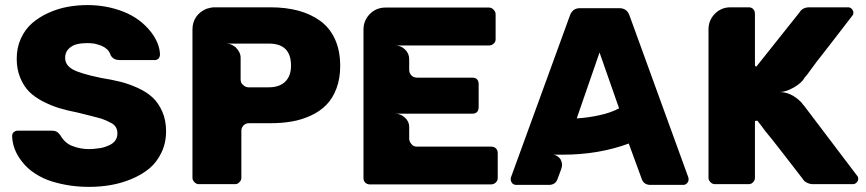

<svg xmlns="http://www.w3.org/2000/svg" viewBox="-20 -729 3414 757"><path d="M634.8 -211.9Q634.8 -165 616.2 -126.7Q597.7 -88.4 567.9 -64Q538.1 -39.6 497.8 -22.9Q457.5 -6.3 416.3 0.7Q375 7.8 332 7.8Q294.4 7.8 259 2.9Q223.6 -2 187 -12.9Q150.4 -23.9 118.4 -44.7Q86.4 -65.4 64.9 -94.2Q29.3 -140.1 27.8 -192.9Q27.8 -201.7 34.2 -208Q41.5 -213.9 49.8 -213.9H182.1Q195.3 -213.9 202.9 -210Q210.4 -206.1 217.8 -195.8Q237.3 -162.6 267.1 -152.8Q297.4 -141.1 332 -141.1Q346.7 -141.1 366.2 -144Q384.8 -145.5 401.9 -152.8Q442.9 -167 442.9 -203.1Q442.9 -229 421.9 -242.2Q399.9 -254.4 379.9 -261.2Q352.1 -269 286.1 -285.2Q245.6 -293 213.6 -302.7Q181.6 -312.5 148.9 -329.3Q116.2 -346.2 94.7 -367.9Q73.2 -389.6 59.6 -422.9Q45.9 -456.1 45.9 -497.1Q45.9 -541.5 62.5 -577.6Q79.1 -613.8 106.7 -637.7Q134.3 -661.6 170.9 -678.2Q207.5 -694.8 246.1 -701.9Q284.7 -709 325.2 -709Q399.9 -709 466.6 -682.9Q533.2 -656.7 575.2 -603Q609.4 -558.6 610.8 -514.2Q610.8 -505.4 605 -498Q599.1 -492.2 589.8 -492.2H451.2Q428.2 -492.2 417 -509.8Q412.1 -524.9 402.8 -534.2Q392.1 -543.5 379.9 -548.8Q360.8 -555.2 352.1 -557.1Q334.5 -559.1 325.2 -559.1Q302.2 -559.1 283.9 -554.9Q265.6 -550.8 251.2 -537.1Q236.8 -523.4 236.8 -501Q236.8 -472.2 267.1 -455.1Q295.9 -439 377.9 -421.9Q420.9 -415 454.3 -406.7Q487.8 -398.4 523.2 -382.3Q558.6 -366.2 581.8 -344.5Q605 -322.8 619.9 -288.8Q634.8 -254.9 634.8 -211.9Z M1321.3 -469.2Q1321.3 -419.4 1306.6 -380.4Q1292 -341.3 1266.8 -315.7Q1241.7 -290 1205.8 -273.4Q1169.9 -256.8 1130.6 -250Q1091.3 -243.2 1045.4 -243.2H961.4Q948.7 -243.2 940.2 -234.4Q931.6 -225.6 931.6 -212.9V-27.8Q931.6 -18.6 924.3 -11.2Q917.5 -2.9 906.7 -2.9H763.7Q754.4 -2.9 746.6 -10.7Q738.8 -18.6 738.8 -27.8V-612.8Q738.8 -641.6 753.7 -662.8Q768.6 -684.1 795.4 -694.8Q813.5 -700.2 825.7 -700.2H1045.4Q1106 -700.2 1155 -687.3Q1204.1 -674.3 1241.9 -647.2Q1279.8 -620.1 1300.5 -575Q1321.3 -529.8 1321.3 -469.2ZM1127.4 -470.2Q1127.4 -557.1 1040.5 -557.1H871.6Q879.4 -557.1 889.6 -554.2Q900.9 -549.3 908.7 -543Q928.7 -522.9 928.7 -502V-416Q928.7 -400.9 938.5 -394Q947.8 -384.8 959.5 -384.8H1040.5Q1081.5 -384.8 1104.5 -407Q1127.4 -429.2 1127.4 -470.2Z M1413.1 -26.9V-611.8Q1413.1 -648.4 1438.2 -673.8Q1463.4 -699.2 1500 -699.2H1908.2Q1918 -699.2 1926 -690.9Q1934.1 -682.6 1934.1 -672.9V-574.2Q1934.1 -563.5 1926.3 -557.1Q1918.9 -549.8 1908.2 -549.8H1538.1Q1560.5 -549.8 1576.9 -533.9Q1593.3 -518.1 1593.3 -496.1V-454.1Q1593.3 -440.4 1602.1 -431.6Q1610.8 -422.9 1624 -422.9H1841.3Q1867.2 -422.9 1867.2 -397V-307.1Q1867.2 -280.8 1841.3 -280.8H1538.1Q1559.6 -280.8 1576.4 -265.4Q1593.3 -250 1593.3 -229V-182.1Q1593.3 -171.4 1602.1 -161.1Q1609.4 -150.9 1624 -150.9H1916Q1928.2 -150.9 1935.3 -144Q1942.4 -137.2 1942.4 -125V-26.9Q1942.4 -16.6 1934.6 -9.3Q1926.8 -2 1916 -2H1438.5Q1427.2 -2 1420.2 -8.8Q1413.1 -15.6 1413.1 -26.9Z M2000 -5.9Q1993.7 -13.7 1993.7 -21Q1993.7 -28.8 1994.6 -29.8L2227.1 -668Q2237.3 -696.8 2266.6 -696.8H2421.9Q2451.7 -696.8 2461.9 -668L2693.8 -29.8Q2694.8 -28.8 2694.8 -21Q2694.8 -12.7 2688.5 -6.3Q2682.1 0 2673.8 0H2544.9Q2519 0 2510.7 -22L2459 -163.1Q2340.3 -119.1 2197.8 -119.1H2162.6Q2179.2 -116.2 2189.9 -101.1Q2200.7 -82 2191.9 -60.1L2177.7 -22Q2169.4 0 2144 0H2014.6Q2007.3 0 2000 -5.9ZM2420.9 -301.8 2343.8 -522 2253.9 -262.2Q2297.4 -264.6 2343.3 -274.7Q2389.2 -284.7 2420.9 -301.8Z M3053.7 -366.2Q3098.6 -366.2 3138.7 -326.2Q3140.6 -324.2 3143.1 -320.8Q3145.5 -317.4 3147.2 -315.4Q3148.9 -313.5 3150.4 -312L3359.4 -36.1Q3363.8 -31.7 3363.8 -23.9Q3363.8 -16.1 3357.4 -9.8Q3352.1 -2.9 3341.8 -2.9H3185.5Q3173.8 -2.9 3162.1 -8.3Q3150.4 -13.7 3145.5 -22.9Q3129.4 -44.4 3100.8 -80.8Q3072.3 -117.2 3060.5 -132.8Q3028.8 -172.9 3023.4 -180.2Q2996.1 -212.4 2977.5 -238.8Q2968.8 -249 2966.8 -252.9H2962.4Q2956.5 -252.9 2956.5 -250V-27.8Q2956.5 -18.1 2949.7 -11.2Q2942.9 -2.9 2931.6 -2.9H2798.3Q2789.1 -2.9 2781.2 -10.7Q2773.4 -18.6 2773.4 -27.8V-612.8Q2773.4 -649.4 2798.6 -674.8Q2823.7 -700.2 2860.4 -700.2H2931.6Q2943.8 -700.2 2949.7 -692.9Q2956.5 -686 2956.5 -673.8V-473.1Q2956.5 -466.8 2962.4 -466.8L3132.3 -680.2Q3144 -700.2 3171.4 -700.2H3324.7Q3332 -700.2 3338.4 -693.8Q3344.7 -686 3344.7 -679.2Q3344.7 -671.4 3340.3 -667Q3296.4 -610.4 3248.5 -547.9Q3195.8 -481.9 3162.6 -435.1Q3160.2 -432.1 3157.7 -429.2Q3155.3 -426.3 3154.1 -424.8Q3152.8 -423.3 3152.3 -422.9Q3141.6 -402.3 3110.1 -384.3Q3078.6 -366.2 3053.7 -366.2Z"/></svg>

Font: Cunia
Style: Bold
Weight: 700
Designer: Alejo Bergmann, Denis Ignatov
Foundry: Hubert & Fischer
Version: Version 1.00 February 21, 2019, initial release